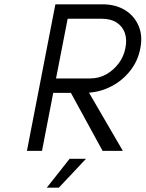

<svg xmlns="http://www.w3.org/2000/svg" viewBox="-20 -700 676 891"><path d="M105 0 237 -680H455Q516 -680 559.5 -653.5Q603 -627 623 -580.5Q643 -534 631 -475Q620 -417 584.5 -372Q549 -327 499 -300.5Q449 -274 393 -270L550 0H456L309 -269H227L175 0ZM240 -336H398Q440 -336 474 -355.5Q508 -375 531.5 -407Q555 -439 562 -477Q570 -516 559.5 -546.5Q549 -577 522 -595Q495 -613 452 -613H294ZM197 171 303 37H379L253 171Z"/></svg>

Font: Teachers
Style: Italic
Weight: 400
Italic angle: -11°
Designer: Alfredo Marco Pradil, Chank Diesel
Version: Version 1.001